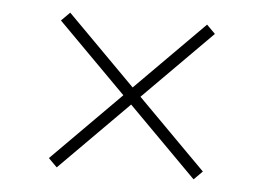

<svg xmlns="http://www.w3.org/2000/svg" viewBox="-38 -551 676 492"><g transform="rotate(5 300.0 -305.0)"><path d="M476 -106 498 -128 322 -305 498 -482 476 -504 300 -327 124 -504 102 -482 278 -305 102 -128 124 -106 300 -283Z"/></g></svg>

Font: IBM Plex Devanagari ExtraLight
Style: Regular
Weight: 200
Designer: Mike Abbink, Paul van der Laan, Pieter van Rosmalen, Erin McLaughlin
Foundry: Bold Monday
Version: Version 1.0